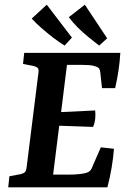

<svg xmlns="http://www.w3.org/2000/svg" viewBox="-20 -797 550 817"><path d="M414 -422 407 -487Q406 -498 402.5 -504Q399 -510 388 -514Q375 -519 358 -520Q341 -521 325 -521H265L240 -320L385 -327Q387 -309 385 -291Q383 -273 376 -257L232 -262L206 -54H273Q296 -54 316 -56Q336 -58 349 -62Q360 -66 365.5 -73Q371 -80 375 -92L409 -170L465 -164Q462 -125 455 -83.5Q448 -42 437 0H15L20 -47L68 -56Q80 -59 85.5 -64Q91 -69 93 -83L144 -491Q145 -504 140 -508.5Q135 -513 124 -516L78 -525L83 -572H492Q490 -536 484.5 -498.5Q479 -461 470 -422ZM436 -634 402 -603Q381 -619 356.5 -639Q332 -659 310 -681Q288 -703 273 -724L341 -777ZM286 -637 255 -603Q232 -617 206 -637Q180 -657 156 -678Q132 -699 115 -718L179 -777Z"/></svg>

Font: Yrsa SemiBold
Style: Italic
Weight: 600
Italic angle: -7.10001°
Version: Version 2.004